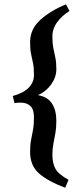

<svg xmlns="http://www.w3.org/2000/svg" viewBox="-20 -739 358 900"><path d="M305.7 -687.5Q270.5 -665.5 248 -635Q225.6 -604.5 225.6 -567.4Q225.6 -534.7 230.2 -512.7Q234.9 -490.7 239.5 -468.8Q244.1 -446.8 244.1 -414.6Q244.1 -377.4 220 -343.5Q195.8 -309.6 158.2 -293Q203.1 -285.2 223.6 -253.7Q244.1 -222.2 244.1 -172.9Q244.1 -139.6 239.5 -114Q234.9 -88.4 230.2 -64.9Q225.6 -41.5 225.6 -14.2Q225.6 25.9 239.7 51.8Q253.9 77.6 301.3 104L285.6 141.1Q205.1 110.8 163.1 74.2Q121.1 37.6 121.1 -26.9Q121.1 -60.1 125.7 -83.3Q130.4 -106.4 134.8 -130.6Q139.2 -154.8 139.2 -189.5Q139.2 -225.6 122.8 -241.7Q106.4 -257.8 77.1 -257.8Q64.9 -257.8 63 -257.6Q61 -257.3 47.9 -255.4L40 -289.1Q90.8 -303.2 115 -328.4Q139.2 -353.5 139.2 -387.2Q139.2 -421.4 134.8 -442.6Q130.4 -463.9 125.7 -485.6Q121.1 -507.3 121.1 -541.5Q121.1 -602.5 168.7 -645.5Q216.3 -688.5 289.1 -718.8Z"/></svg>

Font: Dai Banna SIL Medium
Style: Regular
Weight: 500
Designer: Victor Gaultney
Foundry: SIL International
Version: Version 4.000